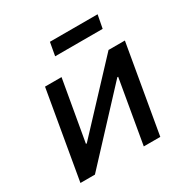

<svg xmlns="http://www.w3.org/2000/svg" viewBox="-161 -847 962 987"><g transform="rotate(-30 320.0 -353.5)"><path d="M38 0H124L474 -376H479L414 0H512L602 -520H505L168 -160H163L226 -520H128ZM251 -629H533L548 -707H265Z"/></g></svg>

Font: Fixel Display 20240404 Medium
Style: Italic
Weight: 500
Italic angle: -10°
Designer: AlfaBravo + MacPaw
Foundry: Kyrylo Tkachov, Marchela Mozhyna, Serhii Makarenko, Maria Weinstein, Zakhar Kryvoshyya
Version: Version 1.211;Glyphs 3.2 (3225)